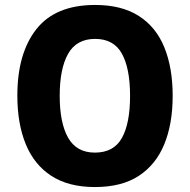

<svg xmlns="http://www.w3.org/2000/svg" viewBox="-20 -745 767 775"><path d="M677 -358Q677 -245 643 -162.5Q609 -80 540 -35Q471 10 363 10Q257 10 187.5 -35Q118 -80 84 -163Q50 -246 50 -359Q50 -530 127 -627.5Q204 -725 364 -725Q471 -725 540.5 -680.5Q610 -636 643.5 -553.5Q677 -471 677 -358ZM221 -358Q221 -249 255 -189Q289 -129 363 -129Q439 -129 472 -188Q505 -247 505 -358Q505 -469 472 -528.5Q439 -588 364 -588Q289 -588 255 -528Q221 -468 221 -358Z"/></svg>

Font: Noto Sans Ethiopic SemiCondensed ExtraBold
Style: Regular
Weight: 800
Width: 4
Designer: Monotype Design Team
Foundry: Monotype Imaging Inc.
Version: Version 2.102; ttfautohint (v1.8.4.7-5d5b)